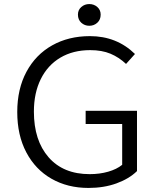

<svg xmlns="http://www.w3.org/2000/svg" viewBox="-20 -913 784 946"><path d="M65 -361Q65 -475 110.5 -559.5Q156 -644 237 -689.5Q318 -735 423 -735Q555 -735 645 -647L601 -598Q566 -631 524 -648.5Q482 -666 424 -666Q340 -666 277.5 -629Q215 -592 181 -523.5Q147 -455 147 -363Q147 -221 219.5 -138Q292 -55 422 -55Q471 -55 513 -67Q555 -79 582 -101V-302H402V-367H655V-70Q616 -32 554 -9.5Q492 13 416 13Q313 13 233.5 -32.5Q154 -78 109.5 -162.5Q65 -247 65 -361ZM364 -841Q364 -864 380.5 -878.5Q397 -893 420 -893Q443 -893 459.5 -878.5Q476 -864 476 -841Q476 -816 459.5 -801Q443 -786 420 -786Q397 -786 380.5 -801Q364 -816 364 -841Z"/></svg>

Font: Nebula Sans Book
Style: Regular
Weight: 400
Designer: Paul D. Hunt for Adobe (as Source Sans)
Foundry: Nebula Entertainment & Broadcasting LLC
Version: Version 1.010